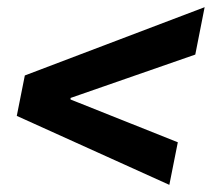

<svg xmlns="http://www.w3.org/2000/svg" viewBox="-20 -575 587 532"><path d="M449.2 -62.8 26.5 -253.9 48.8 -365.9 547 -555.1 521.1 -423.8 175.5 -303.6V-299.3L472.7 -180.8Z"/></svg>

Font: Reddit Sans
Style: Italic
Weight: 400
Italic angle: -11.25°
Designer: Stephen Hutchings
Version: Version 1.013